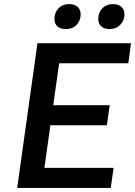

<svg xmlns="http://www.w3.org/2000/svg" viewBox="-20 -918 660 938"><path d="M521 0 535 -98H197L226 -306H502L516 -404H240L269 -609H607L620 -707H163L64 0ZM301 -776Q335 -776 354.5 -797Q374 -818 374 -848Q374 -871 359 -884.5Q344 -898 318 -898Q286 -898 266 -877.5Q246 -857 246 -826Q246 -803 260 -789.5Q274 -776 301 -776ZM515 -776Q548 -776 568 -797.5Q588 -819 588 -848Q588 -871 573 -884.5Q558 -898 532 -898Q500 -898 480 -877.5Q460 -857 460 -826Q460 -803 474 -789.5Q488 -776 515 -776Z"/></svg>

Font: Brisa Sans Medium
Style: Italic
Weight: 600
Italic angle: -8°
Designer: Dalton Maag Ltd
Foundry: Dalton Maag Ltd
Version: Version 1.101;July 10, 2019;FontCreator 11.5.0.2425 64-bit